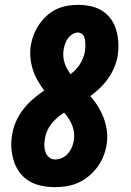

<svg xmlns="http://www.w3.org/2000/svg" viewBox="-20 -763 540 791"><path d="M207 8Q179 8 151.5 2.5Q124 -3 101 -16.5Q78 -30 62 -51Q46 -72 37.5 -98Q29 -124 27 -152Q25 -180 30 -208Q34 -235 45.5 -261.5Q57 -288 75 -311.5Q93 -335 115.5 -354.5Q138 -374 162 -390Q148 -409 135.5 -430.5Q123 -452 115.5 -475.5Q108 -499 105.5 -525Q103 -551 107 -577Q111 -600 119.5 -621.5Q128 -643 141.5 -662.5Q155 -682 173 -698.5Q191 -715 212.5 -725Q234 -735 256.5 -739Q279 -743 302 -743Q328 -743 354 -737.5Q380 -732 401 -718.5Q422 -705 437 -684.5Q452 -664 459 -639Q466 -614 467.5 -587.5Q469 -561 465 -535Q461 -510 451 -486Q441 -462 426.5 -441Q412 -420 393 -401.5Q374 -383 352 -367Q370 -347 384 -324Q398 -301 407.5 -276Q417 -251 420.5 -222.5Q424 -194 419 -166Q415 -141 405.5 -118Q396 -95 381 -74.5Q366 -54 346 -37.5Q326 -21 303 -10.5Q280 0 255.5 4Q231 8 207 8ZM270 -457Q282 -466 292 -476.5Q302 -487 309.5 -499Q317 -511 322.5 -524.5Q328 -538 330 -552Q331 -560 331.5 -568Q332 -576 331.5 -584Q331 -592 330 -599.5Q329 -607 325.5 -614Q322 -621 315.5 -625Q309 -629 301 -629Q289 -629 278 -622Q267 -615 259.5 -604.5Q252 -594 248 -582Q244 -570 242 -558Q240 -544 241 -530.5Q242 -517 246 -504Q250 -491 256.5 -479.5Q263 -468 270 -457ZM207 -106Q222 -106 236 -112.5Q250 -119 260 -130.5Q270 -142 276 -156Q282 -170 284 -184Q287 -201 285 -217Q283 -233 277 -247.5Q271 -262 262.5 -275Q254 -288 244 -299Q230 -290 216.5 -278.5Q203 -267 192 -253Q181 -239 174 -223Q167 -207 165 -191Q162 -177 162.5 -163Q163 -149 167.5 -136Q172 -123 182.5 -114.5Q193 -106 207 -106Z"/></svg>

Font: Iosevka Slab Heavy Oblique
Style: Regular
Weight: 900
Italic angle: -9°
Monospace: yes
Designer: Belleve Invis
Foundry: Belleve Invis
Version: Version 11.1.1; ttfautohint (v1.8.3)